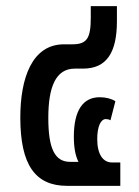

<svg xmlns="http://www.w3.org/2000/svg" viewBox="-20 -604 453 624"><path d="M371 -76H344C315 -76 296 -102 296 -152C296 -192 307 -217 324 -217C328 -217 335 -216 339 -213L355 -275C343 -283 324 -288 304 -288C249 -288 220 -244 220 -160C220 -124 225 -98 235 -78H208C159 -78 137 -119 137 -221C137 -321 161 -381 223 -381H250C327 -381 360 -434 360 -535V-584H275V-547C275 -480 263 -460 215 -460H188C84 -460 46 -350 46 -222C46 -69 94 0 198 0H371Z"/></svg>

Font: Noto Sans Thai UI ExtraCondensed Medium
Style: Regular
Weight: 500
Width: 3
Designer: Monotype Design Team
Foundry: Monotype Imaging Inc.
Version: Version 1.901